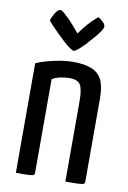

<svg xmlns="http://www.w3.org/2000/svg" viewBox="-83 -770 547 821"><g transform="rotate(10 191.0 -359.5)"><path d="M45 0V-476Q65 -485 92 -492.5Q119 -500 148 -505Q177 -510 204 -510Q256 -510 287 -496.5Q318 -483 331 -454Q344 -425 344 -376V-16Q344 -8 340 -5Q336 -2 319 -1Q302 0 260 0V-352Q260 -399 249 -419Q238 -439 201 -439Q184 -439 163 -435Q142 -431 126 -421V-16Q126 -8 122.5 -5Q119 -2 102 -1Q85 0 45 0ZM198 -557Q192 -557 179.5 -566Q167 -575 151 -589.5Q135 -604 119 -620Q103 -636 91 -648.5Q79 -661 75 -668Q80 -684 91 -701.5Q102 -719 112 -719Q118 -719 128.5 -710Q139 -701 151.5 -688.5Q164 -676 175 -663Q186 -650 193.5 -641.5Q201 -633 201 -633Q220 -660 237 -678.5Q254 -697 265.5 -707Q277 -717 277 -717Q291 -709 300 -699.5Q309 -690 309 -680Q309 -674 299.5 -660Q290 -646 275 -628.5Q260 -611 244.5 -594.5Q229 -578 216 -567.5Q203 -557 198 -557Z"/></g></svg>

Font: Yanone Kaffeesatz ExtraLight
Style: Regular
Weight: 400
Version: Version 2.003